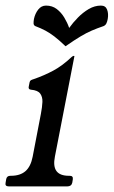

<svg xmlns="http://www.w3.org/2000/svg" viewBox="-46 -667 407 687"><path d="M203.5 -38Q216.5 -38 214.5 -25L212.5 -13Q209.5 0 194.5 0H-14Q-29 0 -26 -13L-24 -25Q-22 -38 -9 -38H-7Q26 -38 45 -54.5Q64 -71 70.8 -106L100.2 -259Q105 -284 105.8 -302.2Q106.5 -320.5 97.8 -332.2Q89 -344 65 -346Q54.2 -347 57 -358L60 -373Q61 -378 64.9 -380.1Q68.8 -382.2 75 -384Q112.5 -397 145 -414.5Q177.5 -432 210 -462.8Q214.8 -467 217.5 -467H218.5Q220.5 -467 220.2 -465.8L150.5 -107Q143.5 -72 156 -55Q168.5 -38 200.5 -38ZM201.5 -567Q215 -586 232.9 -604.2Q250.8 -622.5 271.8 -634.8Q292.8 -647 315 -647Q331.8 -647 337.2 -632.6Q342.8 -618.2 339.5 -599.2Q338 -590.5 334.9 -583.8Q331.8 -577 325 -573.8Q301.5 -565.8 282.2 -557.5Q263 -549.2 241.8 -536.5Q220.5 -523.8 188.5 -501.5Q165.2 -523.8 148.6 -536.5Q132 -549.2 116.4 -557.5Q100.8 -565.8 79.8 -573.8Q74.2 -577 74.1 -583.8Q74 -590.5 75.5 -599.2Q79.5 -618.2 90.6 -632.6Q101.8 -647 118.8 -647Q140.8 -647 156.9 -634.8Q173 -622.5 184 -604.2Q195 -586 201.5 -567Z"/></svg>

Font: Young Serif Light
Style: Italic
Weight: 300
Italic angle: -10.979°
Designer: Bastien Sozeau
Foundry: NBR — Bastien Sozeau
Version: Version 5.001